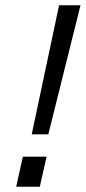

<svg xmlns="http://www.w3.org/2000/svg" viewBox="-20 -710 326 730"><path d="M100.6 -199.2 204.6 -689.9H286.1L163.6 -199.2ZM41.5 0 66.9 -114.3H157.2L131.3 0Z"/></svg>

Font: HK Grotesk Medium Legacy Italic
Style: Regular
Weight: 500
Italic angle: -13°
Designer: Alfredo Marco Pradil
Foundry: Hanken Design Co.
Version: Version 2.022;PS 002.022;hotconv 1.0.88;makeotf.lib2.5.64775